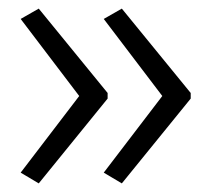

<svg xmlns="http://www.w3.org/2000/svg" viewBox="-20 -503 491 446"><path d="M423 -274 263 -77 221 -102 357 -280 221 -459 263 -483 423 -287ZM230 -274 70 -77 28 -102 164 -280 28 -459 70 -483 230 -287Z"/></svg>

Font: Noto Sans Hebrew Thin Light
Style: Regular
Weight: 300
Version: Version 3.001